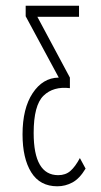

<svg xmlns="http://www.w3.org/2000/svg" viewBox="-20 -477 353 673"><path d="M181 176Q120 176 89.5 127Q59 78 59 -6Q59 -97 94.5 -150.5Q130 -204 185 -205H186L70 -420V-457H257V-418H111L225 -205V-168Q167 -175 132.5 -141.5Q98 -108 98 -11Q98 137 184 137Q210 137 227 122Q244 107 260 77L280 114Q259 149 234 162.5Q209 176 181 176Z"/></svg>

Font: Inconsolata ExtraCondensed Light
Style: Regular
Weight: 300
Width: 2
Monospace: yes
Designer: Raph Levien, Cyreal, Brenton Simpson
Foundry: Raph Levien, Cyreal, Google
Version: Version 3.100; ttfautohint (v1.8.4.7-5d5b)